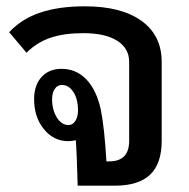

<svg xmlns="http://www.w3.org/2000/svg" viewBox="-20 -588 598 608"><path d="M492 -392V-142Q492 -70 455.5 -35Q419 0 343 0H226Q223 -109 220 -144Q208 -141 196 -141Q150 -141 119 -179Q88 -217 88 -274Q88 -318 111.5 -344Q135 -370 175 -370Q221 -370 253 -337Q285 -304 299 -242Q311 -182 317 -77H326Q389 -77 389 -142V-392Q389 -435 351 -459Q313 -483 244 -483Q183 -483 140 -468.5Q97 -454 64 -421L9 -486Q48 -528 107 -548Q166 -568 249 -568Q364 -568 428 -522Q492 -476 492 -392ZM227 -238Q227 -274 212.5 -296.5Q198 -319 176 -319Q162 -319 153.5 -306.5Q145 -294 145 -274Q145 -240 160 -216Q175 -192 197 -192Q210 -192 218.5 -205Q227 -218 227 -238Z"/></svg>

Font: KoHo SemiBold
Style: Regular
Weight: 600
Designer: Cadson Demak & Katatrad Team
Foundry: Cadson Demak Co.,Ltd.
Version: Version 1.000; ttfautohint (v1.6)